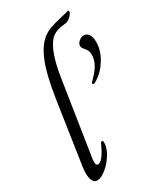

<svg xmlns="http://www.w3.org/2000/svg" viewBox="-217 -955 892 1047"><g transform="rotate(-30 229.0 -431.0)"><path d="M37 -55Q37 -74 41 -100L100 -494Q121 -630 151 -704Q181 -778 223 -811Q247 -830 273 -839Q299 -848 353 -861Q378 -866 385 -869Q392 -872 394 -872Q401 -872 401 -864Q401 -860 396.5 -852Q392 -844 382 -835Q371 -825 361 -821.5Q351 -818 337 -817Q279 -811 253 -781Q204 -725 181 -574L108 -103Q107 -96 107 -86Q107 -64 120 -64Q150 -64 190 -153Q194 -164 201 -164Q208 -164 208 -150Q208 -117 184.5 -79Q161 -41 129 -15.5Q97 10 73 10Q54 10 45.5 -8.5Q37 -27 37 -55ZM312 -463Q312 -466 325 -479Q358 -512 373.5 -540.5Q389 -569 389 -598Q389 -617 384 -627Q379 -637 369 -648Q357 -662 357 -672Q357 -687 372.5 -700Q388 -713 404 -713Q421 -713 433 -696Q445 -679 445 -647Q445 -596 414.5 -544.5Q384 -493 337 -464Q324 -456 321 -456Q317 -456 314.5 -458Q312 -460 312 -463Z"/></g></svg>

Font: Charm
Style: Regular
Weight: 400
Designer: Katatrad Aksorn Co.,Ltd.
Foundry: Cadson Demak Co.,Ltd.
Version: Version 1.001